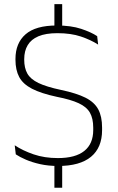

<svg xmlns="http://www.w3.org/2000/svg" viewBox="-20 -768 552 900"><path d="M271.5 -628H235V-748.5H271.5ZM271.5 112H235V-15H271.5ZM253 10Q206.5 10 168.5 1.5Q130.5 -7 101.5 -19.5Q72.5 -32 54 -44.5L49 -87Q86.5 -62 137.5 -44.5Q188.5 -27 251.5 -27Q333.5 -27 375.2 -60.5Q417 -94 417 -158.5V-169.5Q417 -212.5 401.5 -239.8Q386 -267 348.8 -284.2Q311.5 -301.5 247 -314Q172.5 -330 130 -352Q87.5 -374 70 -407Q52.5 -440 52.5 -488V-491.5Q52.5 -566 99.8 -607.2Q147 -648.5 246 -648.5Q313 -648.5 360.5 -632.8Q408 -617 435.5 -598.5L440 -559Q406 -581 359.2 -596.8Q312.5 -612.5 249 -612.5Q194.5 -612.5 160.2 -598Q126 -583.5 109.8 -556.2Q93.5 -529 93.5 -490.5V-488Q93.5 -449.5 108.2 -423.2Q123 -397 160.2 -379Q197.5 -361 266 -346.5Q339 -331 380.8 -310Q422.5 -289 440.5 -255.5Q458.5 -222 458.5 -170V-158Q458.5 -76 406.5 -33Q354.5 10 253 10Z"/></svg>

Font: Anek Gujarati Medium ExtraLight
Style: Regular
Weight: 250
Version: Version 1.003